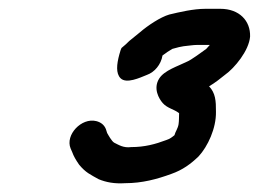

<svg xmlns="http://www.w3.org/2000/svg" viewBox="-20 -702 588 436"><path d="M349 -576C355.3 -581.1 364.4 -586.9 371.4 -591L386.4 -595L396.8 -597C408.2 -598 418.2 -600 428.5 -600H456.5L448.4 -591C441.6 -586.1 413.3 -565.1 404.7 -562C384.5 -551.8 353.2 -542.5 341.4 -523.5C327.4 -501 340.8 -478 349.5 -468C360 -456 374.9 -454.3 386.7 -445C386.3 -437.7 386.8 -428.7 385.5 -420C384.1 -410.4 377.9 -402.4 376.2 -395C371 -390.8 366 -386.6 357.7 -384C332.8 -374.6 308.5 -368 278 -368C260 -365.5 249 -373.4 239.3 -378C233.6 -381.2 225.7 -395.8 223.3 -400L220.4 -409C216.6 -418.3 209.3 -424.3 198.6 -427C164.9 -435.4 127.7 -395.5 140.3 -365L144.2 -356C147 -348 152.2 -338.7 159.7 -328C174.8 -309.8 185.1 -305.7 204.1 -295C220.9 -288.1 239.8 -284.4 264 -286C303.1 -286 336.9 -295.3 368.9 -307C394.9 -316.1 413.4 -329.9 431.1 -347C451.8 -369.4 471.1 -410.8 470.4 -448C470.6 -473.5 469.2 -490.7 454.8 -506C468 -513.6 482.6 -525.3 490.8 -532C512.9 -547.6 545.5 -587.3 547.9 -619C549 -654.8 523.4 -682 480.5 -682H446.5C419 -682 388 -674.6 364.4 -669C344.4 -663.2 315.5 -644 298.2 -629L273.6 -609C268.4 -603.7 262.5 -598.3 255.9 -593C254.9 -591.7 253.3 -586.7 250.9 -578C244.9 -555.7 242.9 -535.5 253.6 -524.5C266.8 -511 297.3 -525.3 313.8 -532C330.6 -537.9 345.7 -555.2 349 -576Z"/></svg>

Font: HoneyBee
Style: BdIt
Weight: 700
Foundry: Cannot Into Space Fonts
Version: Version 0.89